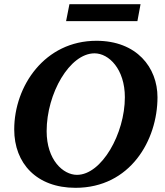

<svg xmlns="http://www.w3.org/2000/svg" viewBox="-20 -882 791 918"><path d="M733 -417C733 -559 634 -687 441 -687C194 -687 48 -471 48 -263C48 -101 155 16 341 16C603 16 733 -212 733 -417ZM577 -417C577 -243 466 -46 348 -46C282 -46 203 -117 203 -255C203 -435 313 -627 432 -627C501 -627 577 -551 577 -417ZM652 -862H312L296 -781H637Z"/></svg>

Font: Veleka
Style: Bold Italic
Weight: 700
Italic angle: -12°
Designer: Stefan Peev, Context Ltd, 2016; SIL International, 1997-2014.
Foundry: Stefan Peev, Context Ltd, 2016
Version: Version 5.000